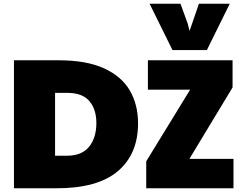

<svg xmlns="http://www.w3.org/2000/svg" viewBox="-20 -1012 1288 1032"><path d="M55 0V-688H294Q444 -688 538.5 -645Q633 -602 677.5 -526Q722 -450 722 -349Q722 -184 613.5 -92Q505 0 284 0ZM276 -175H340Q420 -175 459 -223.5Q498 -272 498 -351Q498 -424 460.5 -468.5Q423 -513 340 -513H276ZM766 0V-145L1002 -530H775V-688H1230V-542L998 -158H1235V0ZM907 -743 784 -992H950L989 -885L999 -846Q1005 -864 1014.5 -891Q1024 -918 1033.5 -946Q1043 -974 1049 -992H1215L1092 -743Z"/></svg>

Font: Paytone One
Style: Regular
Weight: 400
Designer: Vernon Adams
Foundry: Vernon Adams
Version: Version 1.002; ttfautohint (v1.8.4.7-5d5b);gftools[0.9.23]